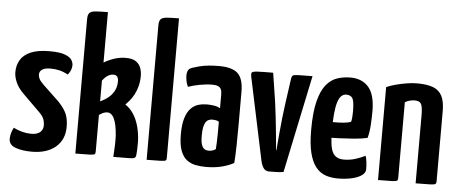

<svg xmlns="http://www.w3.org/2000/svg" viewBox="-50 -853 2349 982"><g transform="rotate(5 1124.5 -362.5)"><path d="M141 10Q91 10 57 -2.5Q23 -15 23 -46Q23 -57 26.5 -72.5Q30 -88 39 -104Q61 -93 84 -87Q107 -81 130 -81Q160 -81 175.5 -94Q191 -107 191 -130Q191 -144 186 -159.5Q181 -175 163 -193L73 -282Q45 -310 33.5 -337.5Q22 -365 22 -388Q22 -423 38 -450.5Q54 -478 90.5 -494Q127 -510 187 -510Q241 -510 267.5 -499.5Q294 -489 302 -475Q310 -461 310 -449Q310 -423 290 -399Q269 -411 247 -416.5Q225 -422 200 -422Q172 -422 157.5 -412.5Q143 -403 143 -386Q143 -377 148.5 -365Q154 -353 175 -333L255 -257Q286 -224 297 -197Q308 -170 308 -132Q308 -66 263 -28Q218 10 141 10Z M364 0V-690Q364 -713 372.5 -722Q381 -731 403 -733Q425 -735 467 -735V-476Q489 -490 518.5 -500Q548 -510 579 -510Q613 -510 631 -497.5Q649 -485 656 -465.5Q663 -446 663 -425Q663 -396 656.5 -371.5Q650 -347 639.5 -327.5Q629 -308 617.5 -294.5Q606 -281 597 -272Q622 -256 639.5 -229Q657 -202 666.5 -167Q676 -132 678 -90Q678 -73 677.5 -54Q677 -35 675 -17Q674 -9 668.5 -5Q663 -1 639.5 -0.5Q616 0 559 0Q561 -29 562 -56.5Q563 -84 562 -108Q560 -137 555.5 -159.5Q551 -182 543.5 -197.5Q536 -213 525 -219.5Q514 -226 500 -223Q491 -221 484 -217.5Q477 -214 472 -210.5Q467 -207 467 -207V-19Q467 -9 463 -5.5Q459 -2 437.5 -1Q416 0 364 0ZM467 -277Q493 -289 511 -304.5Q529 -320 539 -340.5Q549 -361 549 -387Q549 -419 523 -419Q508 -419 494 -410Q480 -401 467 -384Z M730 0V-690Q730 -713 738.5 -722Q747 -731 769 -733Q791 -735 832 -735V-19Q832 -9 828 -5.5Q824 -2 802.5 -1Q781 0 730 0Z M1035 10Q1007 10 981.5 5Q956 0 936 -15.5Q916 -31 904.5 -62Q893 -93 893 -145Q893 -196 903 -228.5Q913 -261 930.5 -279Q948 -297 969.5 -303Q991 -309 1014 -309Q1026 -309 1046.5 -306.5Q1067 -304 1081 -295Q1081 -295 1081 -307.5Q1081 -320 1081 -336.5Q1081 -353 1081 -367Q1081 -384 1076 -393.5Q1071 -403 1060.5 -407.5Q1050 -412 1032 -412Q1001 -412 966.5 -405.5Q932 -399 908 -390Q900 -406 897.5 -422Q895 -438 895 -449Q895 -458 898 -467.5Q901 -477 907 -482Q919 -490 959 -500Q999 -510 1058 -510Q1125 -510 1154 -483Q1183 -456 1183 -388V-339Q1183 -282 1183 -223Q1183 -164 1182 -112Q1181 -60 1178 -23Q1154 -9 1117.5 0.5Q1081 10 1035 10ZM1043 -74Q1053 -74 1063.5 -77.5Q1074 -81 1078 -86Q1079 -99 1080 -123.5Q1081 -148 1081 -175.5Q1081 -203 1081 -226Q1074 -231 1064.5 -232.5Q1055 -234 1048 -234Q1038 -234 1029 -230.5Q1020 -227 1013.5 -217.5Q1007 -208 1003.5 -191Q1000 -174 1000 -148Q1000 -126 1002.5 -112.5Q1005 -99 1010.5 -90Q1016 -81 1024 -77.5Q1032 -74 1043 -74Z M1359 5Q1340 5 1330.5 -9Q1321 -23 1316 -44L1226 -470Q1223 -485 1226.5 -491Q1230 -497 1254 -498.5Q1278 -500 1336 -500L1359 -351Q1364 -317 1368.5 -275Q1373 -233 1377 -194.5Q1381 -156 1383 -131.5Q1385 -107 1385 -107H1387Q1387 -107 1389 -131.5Q1391 -156 1394.5 -194.5Q1398 -233 1402.5 -275Q1407 -317 1412 -351L1430 -479Q1432 -490 1436.5 -494Q1441 -498 1463.5 -499Q1486 -500 1538 -500L1433 1Q1418 4 1396 4.5Q1374 5 1359 5Z M1712 10Q1677 10 1648.5 0Q1620 -10 1599 -36Q1578 -62 1566.5 -108Q1555 -154 1555 -225Q1555 -317 1569.5 -373.5Q1584 -430 1608.5 -459.5Q1633 -489 1665 -499.5Q1697 -510 1732 -510Q1792 -510 1825.5 -471.5Q1859 -433 1859 -348Q1859 -313 1856.5 -275.5Q1854 -238 1846 -210Q1815 -203 1776 -200Q1737 -197 1700 -195.5Q1663 -194 1639.5 -194Q1616 -194 1616 -194L1617 -276Q1617 -276 1633 -275.5Q1649 -275 1672.5 -275Q1696 -275 1718.5 -277Q1741 -279 1755 -285Q1758 -295 1759 -311Q1760 -327 1760 -339Q1760 -389 1751 -405Q1742 -421 1718 -421Q1704 -421 1693 -410.5Q1682 -400 1675 -377.5Q1668 -355 1664.5 -319Q1661 -283 1661 -231Q1661 -192 1664.5 -165Q1668 -138 1676 -121.5Q1684 -105 1698.5 -97Q1713 -89 1735 -89Q1764 -89 1791 -97Q1818 -105 1844 -118Q1849 -104 1851 -84.5Q1853 -65 1853 -50Q1853 -31 1833.5 -17.5Q1814 -4 1782 3Q1750 10 1712 10Z M1918 0V-477Q1935 -485 1962 -492.5Q1989 -500 2019 -505Q2049 -510 2074 -510Q2126 -510 2157 -498Q2188 -486 2202.5 -457.5Q2217 -429 2217 -380V-19Q2217 -9 2212 -5.5Q2207 -2 2185 -1Q2163 0 2111 0V-348Q2111 -390 2103.5 -406Q2096 -422 2070 -422Q2058 -422 2044 -418.5Q2030 -415 2020 -408V-19Q2020 -9 2015.5 -5.5Q2011 -2 1989.5 -1Q1968 0 1918 0Z"/></g></svg>

Font: Yanone Kaffeesatz SemiBold
Style: Regular
Weight: 600
Designer: Yanone (Cyrillic: Daniel Pouzeot, Huerta Tipografica, and Cyreal)
Foundry: Yanone
Version: Version 2.003